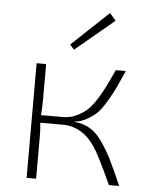

<svg xmlns="http://www.w3.org/2000/svg" viewBox="-52 -761 624 804"><g transform="rotate(5 260.0 -359.0)"><path d="M241 -552 223 -572 378 -718 404 -688ZM269 -252V-251Q306 -248 335 -231Q364 -214 389 -177Q414 -140 430 -107.5Q446 -75 473 -14Q477 -5 479 0H436Q380 -123 357 -156Q306 -232 227 -235Q224 -235 221 -235H127Q130 -206 130 -180V0H90V-482H130V-325Q130 -296 127 -267H219Q249 -267 275 -279Q301 -291 319 -307Q337 -323 356.5 -353.5Q376 -384 387.5 -407.5Q399 -431 418 -471Q421 -478 423 -482H465Q444 -435 434 -413Q424 -391 403 -355Q382 -319 365.5 -302Q349 -285 323.5 -270Q298 -255 269 -252Z"/></g></svg>

Font: Exo 2.0 Extra Light
Style: Regular
Weight: 250
Designer: Natanael Gama
Version: Version 1.001;PS 001.001;hotconv 1.0.70;makeotf.lib2.5.58329